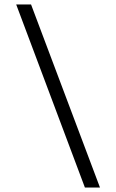

<svg xmlns="http://www.w3.org/2000/svg" viewBox="-20 -736 523 866"><path d="M363 110H431L120 -716H53Z"/></svg>

Font: Uncut Sans Book
Style: Regular
Weight: 350
Designer: Kasper Nordkvist
Foundry: UNCUT.wtf
Version: Version 1.304;Glyphs 3.2 (3246)